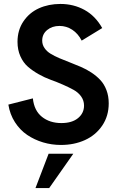

<svg xmlns="http://www.w3.org/2000/svg" viewBox="-20 -720 595 964"><path d="M286.1 7.8Q239.7 7.8 196.3 -5.1Q152.8 -18.1 116.7 -42.5Q80.6 -66.9 55.2 -106.2Q29.8 -145.5 22 -194.8L145 -226.1Q151.4 -164.6 190.7 -133.3Q230 -102.1 288.1 -102.1Q341.8 -102.1 371.8 -127Q401.9 -151.9 401.9 -189.9Q401.9 -215.3 387.5 -235.6Q373 -255.9 349.6 -268.8Q326.2 -281.7 296.1 -294.9Q266.1 -308.1 234.9 -319.3Q203.6 -330.6 173.6 -347.7Q143.6 -364.7 120.1 -385Q96.7 -405.3 82.3 -437.5Q67.9 -469.7 67.9 -509.8Q67.9 -568.8 97.7 -612.8Q127.4 -656.7 175.8 -678.5Q224.1 -700.2 283.2 -700.2Q349.6 -700.2 404.3 -670.2Q459 -640.1 493.2 -579.1L390.1 -516.1Q372.1 -551.3 342.8 -570.6Q313.5 -589.8 278.8 -589.8Q241.7 -589.8 216.8 -569.3Q191.9 -548.8 191.9 -516.1Q191.9 -495.6 203.4 -478.8Q214.8 -461.9 234.1 -450.2Q253.4 -438.5 278.6 -427.7Q303.7 -417 331.3 -406.5Q358.9 -396 386.5 -384Q414.1 -372.1 439.2 -355.5Q464.4 -338.9 483.6 -318.4Q502.9 -297.9 514.4 -267.8Q525.9 -237.8 525.9 -201.2Q525.9 -137.7 493.4 -89.6Q460.9 -41.5 406.7 -16.8Q352.5 7.8 286.1 7.8ZM158.2 224.1 224.1 51.8H348.1L227.1 224.1Z"/></svg>

Font: HK Grotesk Legacy
Style: Bold
Weight: 700
Designer: Alfredo Marco Pradil
Foundry: Hanken Design Co.
Version: Version 2.022;PS 002.022;hotconv 1.0.88;makeotf.lib2.5.64775